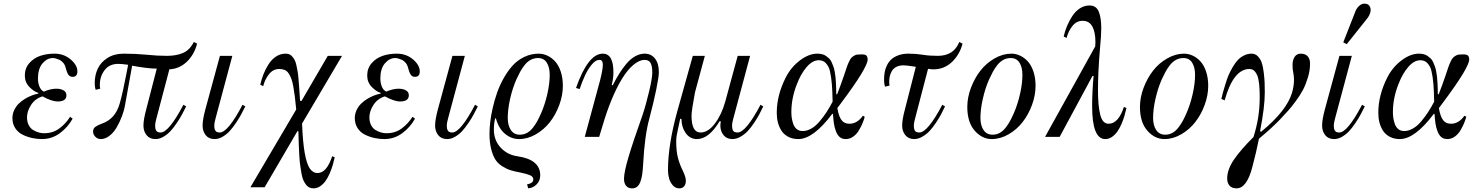

<svg xmlns="http://www.w3.org/2000/svg" viewBox="-20 -750 8096 1052"><path d="M48 -103Q48 -126 58 -147Q68 -168 83 -182.5Q98 -197 117 -208.5Q136 -220 154.5 -227Q173 -234 190 -237V-241Q166 -248 141 -273.5Q116 -299 116 -336Q116 -376 140.5 -404Q165 -432 200.5 -444Q236 -456 278 -456Q330 -456 367 -424.5Q404 -393 404 -359Q404 -329 378 -329Q362 -329 354 -341.5Q346 -354 340 -378Q336 -395 326 -406.5Q316 -418 304 -423Q292 -428 284 -430Q276 -432 270 -432Q238 -432 213 -403Q188 -374 188 -319Q188 -296 196 -276Q204 -256 220 -248Q258 -264 288 -264Q312 -264 328 -255Q344 -246 344 -228Q344 -194 296 -194Q264 -194 213 -222Q173 -210 150.5 -175.5Q128 -141 128 -107Q128 -82 137.5 -64Q147 -46 162.5 -37Q178 -28 192.5 -24Q207 -20 222 -20Q270 -20 305.5 -46.5Q341 -73 364 -110L378 -100Q353 -54 309 -21Q265 12 210 12Q182 12 155 6Q128 0 103 -12.5Q78 -25 63 -48.5Q48 -72 48 -103Z M490 -29Q490 -46 502.5 -55Q515 -64 539 -73Q612 -98 636 -183Q654 -247 671 -338L682 -395Q647 -400 628 -400Q579 -400 553 -365.5Q527 -331 527 -285Q527 -274 529 -264L504 -258Q499 -273 499 -295Q499 -338 515.5 -373.5Q532 -409 569 -432.5Q606 -456 658 -456Q724 -456 785 -450Q842 -444 895 -444Q946 -444 983 -460Q1020 -476 1042 -520L1060 -511Q1044 -450 1003.5 -411.5Q963 -373 908 -370L837 -101Q830 -76 830 -62Q830 -54 831 -48Q832 -42 835 -36Q838 -30 844 -27Q850 -24 860 -24Q905 -24 985 -176L1000 -167Q987 -142 977.5 -123.5Q968 -105 949.5 -77.5Q931 -50 914.5 -32Q898 -14 876 -1Q854 12 832 12Q800 12 783 -9.5Q766 -31 766 -62Q766 -94 781 -150L839 -374Q790 -374 704 -390L665 -174Q660 -144 648 -112.5Q636 -81 619.5 -52.5Q603 -24 580 -6Q557 12 532 12Q515 12 502.5 -0.5Q490 -13 490 -29Z M1090 -62Q1090 -94 1105 -150L1185 -444H1253L1161 -101Q1154 -76 1154 -62Q1154 -54 1155 -48Q1156 -42 1159 -36Q1162 -30 1168 -27Q1174 -24 1184 -24Q1229 -24 1309 -176L1324 -167Q1311 -142 1301.5 -123.5Q1292 -105 1273.5 -77.5Q1255 -50 1238.5 -32Q1222 -14 1200 -1Q1178 12 1156 12Q1124 12 1107 -9.5Q1090 -31 1090 -62Z M1352 276 1603 -150Q1599 -193 1595.5 -220.5Q1592 -248 1587 -276Q1582 -304 1576 -319.5Q1570 -335 1561 -348.5Q1552 -362 1539 -367Q1526 -372 1510 -372Q1476 -372 1453.5 -343Q1431 -314 1422 -278L1406 -286Q1413 -316 1423.5 -343Q1434 -370 1451 -397Q1468 -424 1492 -440Q1516 -456 1545 -456Q1556 -456 1565 -452.5Q1574 -449 1581.5 -440Q1589 -431 1594.5 -421Q1600 -411 1604 -392.5Q1608 -374 1611 -357Q1614 -340 1616 -312Q1618 -284 1620 -260Q1622 -236 1624 -198L1632 -197L1776 -444H1854L1635 -73Q1639 28 1649.5 87.5Q1660 147 1677 172.5Q1694 198 1720 198Q1770 198 1800 106L1814 112Q1809 134 1803 155Q1797 176 1786.5 200Q1776 224 1764 241Q1752 258 1735 270Q1718 282 1698 282Q1685 282 1674.5 277Q1664 272 1656 261Q1648 250 1642 237Q1636 224 1632 201Q1628 178 1625 157.5Q1622 137 1620 103.5Q1618 70 1617 42Q1616 14 1615 -30L1610 -32L1430 276Z M1924 -103Q1924 -126 1934 -147Q1944 -168 1959 -182.5Q1974 -197 1993 -208.5Q2012 -220 2030.5 -227Q2049 -234 2066 -237V-241Q2042 -248 2017 -273.5Q1992 -299 1992 -336Q1992 -376 2016.5 -404Q2041 -432 2076.5 -444Q2112 -456 2154 -456Q2206 -456 2243 -424.5Q2280 -393 2280 -359Q2280 -329 2254 -329Q2238 -329 2230 -341.5Q2222 -354 2216 -378Q2212 -395 2202 -406.5Q2192 -418 2180 -423Q2168 -428 2160 -430Q2152 -432 2146 -432Q2114 -432 2089 -403Q2064 -374 2064 -319Q2064 -296 2072 -276Q2080 -256 2096 -248Q2134 -264 2164 -264Q2188 -264 2204 -255Q2220 -246 2220 -228Q2220 -194 2172 -194Q2140 -194 2089 -222Q2049 -210 2026.5 -175.5Q2004 -141 2004 -107Q2004 -82 2013.5 -64Q2023 -46 2038.5 -37Q2054 -28 2068.5 -24Q2083 -20 2098 -20Q2146 -20 2181.5 -46.5Q2217 -73 2240 -110L2254 -100Q2229 -54 2185 -21Q2141 12 2086 12Q2058 12 2031 6Q2004 0 1979 -12.5Q1954 -25 1939 -48.5Q1924 -72 1924 -103Z M2364 -62Q2364 -94 2379 -150L2459 -444H2527L2435 -101Q2428 -76 2428 -62Q2428 -54 2429 -48Q2430 -42 2433 -36Q2436 -30 2442 -27Q2448 -24 2458 -24Q2503 -24 2583 -176L2598 -167Q2585 -142 2575.5 -123.5Q2566 -105 2547.5 -77.5Q2529 -50 2512.5 -32Q2496 -14 2474 -1Q2452 12 2430 12Q2398 12 2381 -9.5Q2364 -31 2364 -62Z M2762 -104Q2762 -63 2779 -37.5Q2796 -12 2828 -12Q2850 -12 2868 -22Q2886 -32 2900.5 -51Q2915 -70 2924.5 -87.5Q2934 -105 2945 -130Q2966 -178 2979 -235.5Q2992 -293 2992 -340Q2992 -381 2976 -406.5Q2960 -432 2928 -432Q2906 -432 2887.5 -422Q2869 -412 2854.5 -393.5Q2840 -375 2830 -356.5Q2820 -338 2809 -314Q2788 -266 2775 -208.5Q2762 -151 2762 -104ZM2662 -18Q2662 -46 2666 -81Q2670 -116 2679.5 -158Q2689 -200 2703.5 -241.5Q2718 -283 2740 -322Q2762 -361 2788.5 -390.5Q2815 -420 2852.5 -438Q2890 -456 2932 -456Q2956 -456 2979.5 -445Q3003 -434 3022 -413Q3041 -392 3052.5 -357.5Q3064 -323 3064 -280Q3064 -228 3044.5 -175Q3025 -122 2993 -81Q2961 -40 2916 -14Q2871 12 2824 12Q2782 12 2747 -17Q2712 -46 2697 -102L2693 -101Q2686 -74 2686 -40Q2686 18 2722.5 58Q2759 98 2814 106Q2940 124 2940 210Q2940 240 2920.5 260Q2901 280 2874 282L2868 260Q2882 258 2892 251.5Q2902 245 2902 234Q2902 218 2885 210.5Q2868 203 2830 195Q2798 189 2777 182.5Q2756 176 2732 161Q2708 146 2694 124Q2680 102 2671 66Q2662 30 2662 -18Z M3136 -268Q3202 -456 3283 -456Q3341 -456 3341 -354Q3341 -321 3332 -285L3337 -282Q3355 -318 3372.5 -346Q3390 -374 3412 -400.5Q3434 -427 3460 -441.5Q3486 -456 3512 -456Q3548 -456 3569 -429Q3590 -402 3590 -355Q3590 -328 3575 -256Q3560 -184 3538 -101Q3512 -7 3504 148Q3502 182 3499 204Q3496 226 3489 245Q3482 264 3471 273Q3460 282 3443 282Q3422 282 3410.5 268Q3399 254 3399 230Q3399 194 3423.5 111Q3448 28 3500 -118Q3518 -171 3536 -246.5Q3554 -322 3554 -352Q3554 -388 3544.5 -405Q3535 -422 3512 -422Q3484 -422 3451 -395Q3418 -368 3386 -315Q3328 -218 3283 -66L3263 0H3184L3268 -310Q3283 -370 3283 -395Q3283 -422 3264 -422Q3244 -422 3223 -397Q3202 -372 3186 -338Q3170 -304 3156 -262Z M3640 182Q3640 43 3692 -144L3776 -444H3842L3788 -244Q3769 -144 3769 -116Q3769 -24 3818 -24Q3860 -24 3897 -73Q3934 -122 3954 -194L4022 -444H4090L3998 -101Q3991 -76 3991 -62Q3991 -54 3992 -48Q3993 -42 3995.5 -36Q3998 -30 4005 -27Q4012 -24 4021 -24Q4067 -24 4147 -176L4162 -167Q4150 -142 4140 -123Q4130 -104 4112 -77Q4094 -50 4077 -32Q4060 -14 4037.5 -1Q4015 12 3993 12Q3962 12 3944.5 -9.5Q3927 -31 3927 -62Q3927 -74 3930 -84L3923 -86Q3864 12 3799 12Q3760 12 3737 -21Q3714 -54 3714 -97L3707 -100L3689 -15Q3685 4 3685 24Q3685 78 3694.5 114.5Q3704 151 3721 185Q3738 220 3738 241Q3738 258 3729 270Q3720 282 3702 282Q3681 282 3666.5 265.5Q3652 249 3646 227.5Q3640 206 3640 182Z M4236 -132Q4236 -228 4285 -325Q4314 -382 4363 -419Q4412 -456 4458 -456Q4472 -456 4484.5 -453Q4497 -450 4506.5 -443Q4516 -436 4523.5 -429Q4531 -422 4536.5 -409.5Q4542 -397 4546 -386.5Q4550 -376 4553 -359.5Q4556 -343 4557.5 -330.5Q4559 -318 4560 -299Q4561 -280 4561.5 -267Q4562 -254 4562 -234H4567Q4586 -282 4605 -338Q4615 -368 4619.5 -381.5Q4624 -395 4631.5 -411Q4639 -427 4644 -432.5Q4649 -438 4658.5 -444Q4668 -450 4677 -451Q4686 -452 4702 -452Q4721 -452 4727.5 -445Q4734 -438 4734 -424Q4734 -380 4589 -186L4568 -158Q4575 -114 4590 -93Q4605 -72 4634 -72Q4677 -72 4708 -116L4718 -110Q4713 -92 4706 -75Q4699 -58 4686.5 -36.5Q4674 -15 4655 -1.5Q4636 12 4614 12Q4594 12 4581 1Q4568 -10 4560 -31.5Q4552 -53 4549 -74.5Q4546 -96 4544 -126H4540Q4436 12 4354 12Q4322 12 4298 -1Q4274 -14 4261 -35Q4248 -56 4242 -80Q4236 -104 4236 -132ZM4316 -136Q4316 -120 4318 -105Q4320 -90 4326 -72Q4332 -54 4345 -43Q4358 -32 4378 -32Q4402 -32 4426 -46Q4450 -60 4471 -85Q4492 -110 4509 -136Q4526 -162 4542 -193Q4541 -224 4540.5 -244Q4540 -264 4538 -288Q4536 -312 4533.5 -327.5Q4531 -343 4527.5 -359.5Q4524 -376 4518 -386Q4512 -396 4505 -404Q4498 -412 4488 -416Q4478 -420 4466 -420Q4432 -420 4400 -383Q4368 -346 4346 -288Q4316 -212 4316 -136Z M4958 -456Q4998 -456 5036 -450Q5072 -444 5118 -444Q5206 -444 5236 -520L5254 -511Q5238 -450 5195.5 -410Q5153 -370 5094 -370Q5083 -370 5065 -373L4994 -101Q4987 -76 4987 -62Q4987 -54 4988 -48Q4989 -42 4991.5 -36Q4994 -30 5001 -27Q5008 -24 5017 -24Q5063 -24 5143 -176L5158 -167Q5146 -142 5136 -123Q5126 -104 5108 -77Q5090 -50 5073 -32Q5056 -14 5033.5 -1Q5011 12 4989 12Q4958 12 4940.5 -9.5Q4923 -31 4923 -62Q4923 -94 4938 -150L4998 -384Q4948 -392 4931 -392Q4908 -392 4892 -384Q4876 -376 4867.5 -362Q4859 -348 4855.5 -333Q4852 -318 4852 -302Q4852 -291 4854 -281L4829 -275Q4824 -290 4824 -312Q4824 -334 4827 -353Q4830 -372 4839.5 -391.5Q4849 -411 4863.5 -424.5Q4878 -438 4902 -447Q4926 -456 4958 -456Z M5352 -104Q5352 -63 5369 -37.5Q5386 -12 5418 -12Q5440 -12 5458 -22Q5476 -32 5490.5 -51Q5505 -70 5514.5 -87.5Q5524 -105 5535 -130Q5556 -178 5569 -235.5Q5582 -293 5582 -340Q5582 -381 5566 -406.5Q5550 -432 5518 -432Q5496 -432 5477.5 -422Q5459 -412 5444.5 -393.5Q5430 -375 5420 -356.5Q5410 -338 5399 -314Q5378 -266 5365 -208.5Q5352 -151 5352 -104ZM5280 -164Q5280 -216 5300 -269Q5320 -322 5352 -363Q5384 -404 5429.5 -430Q5475 -456 5522 -456Q5546 -456 5569.5 -445Q5593 -434 5612 -413Q5631 -392 5642.5 -357.5Q5654 -323 5654 -280Q5654 -228 5634.5 -175Q5615 -122 5583 -81Q5551 -40 5506 -14Q5461 12 5414 12Q5361 12 5320.5 -34Q5280 -80 5280 -164Z M5706 0 5981 -496Q5982 -504 5982 -520Q5982 -574 5965 -605Q5948 -636 5912 -636Q5878 -636 5855.5 -607Q5833 -578 5824 -542L5808 -550Q5815 -580 5826.5 -607.5Q5838 -635 5855 -661.5Q5872 -688 5896.5 -704Q5921 -720 5950 -720Q5986 -720 6000 -687Q6014 -654 6014 -594Q6014 -556 6007 -484Q5996 -356 5996 -257Q5996 -170 6008.5 -121Q6021 -72 6054 -72Q6108 -72 6138 -164L6152 -158Q6147 -136 6141 -115Q6135 -94 6124.5 -70Q6114 -46 6102 -29Q6090 -12 6073 0Q6056 12 6036 12Q5964 12 5964 -168Q5964 -246 5972 -334H5966L5786 0Z M6298 -104Q6298 -63 6315 -37.5Q6332 -12 6364 -12Q6386 -12 6404 -22Q6422 -32 6436.5 -51Q6451 -70 6460.5 -87.5Q6470 -105 6481 -130Q6502 -178 6515 -235.5Q6528 -293 6528 -340Q6528 -381 6512 -406.5Q6496 -432 6464 -432Q6442 -432 6423.5 -422Q6405 -412 6390.5 -393.5Q6376 -375 6366 -356.5Q6356 -338 6345 -314Q6324 -266 6311 -208.5Q6298 -151 6298 -104ZM6226 -164Q6226 -216 6246 -269Q6266 -322 6298 -363Q6330 -404 6375.5 -430Q6421 -456 6468 -456Q6492 -456 6515.5 -445Q6539 -434 6558 -413Q6577 -392 6588.5 -357.5Q6600 -323 6600 -280Q6600 -228 6580.5 -175Q6561 -122 6529 -81Q6497 -40 6452 -14Q6407 12 6360 12Q6307 12 6266.5 -34Q6226 -80 6226 -164Z M6672 -208Q6677 -230 6681.5 -246Q6686 -262 6694.5 -290Q6703 -318 6711.5 -338Q6720 -358 6734 -382Q6748 -406 6762 -421Q6776 -436 6796 -446Q6816 -456 6838 -456Q6858 -456 6872 -441.5Q6886 -427 6893 -407Q6900 -387 6904 -354.5Q6908 -322 6909 -299Q6910 -276 6910 -243Q6910 -163 6884 -31L6890 -28Q7029 -142 7059 -241Q7070 -278 7070 -312Q7070 -334 7066 -352Q7062 -370 7062 -394Q7062 -421 7073.5 -438.5Q7085 -456 7107 -456Q7132 -456 7145 -441.5Q7158 -427 7158 -402Q7158 -365 7146.5 -326.5Q7135 -288 7120 -259Q7105 -230 7079.5 -195.5Q7054 -161 7037 -142.5Q7020 -124 6993 -95Q6948 -48 6878 10Q6863 86 6842 164Q6812 282 6755 282Q6730 282 6717 267.5Q6704 253 6704 228Q6704 178 6742 123Q6780 68 6848 1Q6882 -106 6882 -210Q6882 -227 6882 -236Q6882 -245 6881 -262.5Q6880 -280 6879 -290Q6878 -300 6875 -315Q6872 -330 6868 -338.5Q6864 -347 6858 -355.5Q6852 -364 6844 -368Q6836 -372 6826 -372Q6738 -372 6690 -200Z M7224 -62Q7224 -94 7239 -150L7319 -444H7387L7295 -101Q7288 -76 7288 -62Q7288 -54 7289 -48Q7290 -42 7293 -36Q7296 -30 7302 -27Q7308 -24 7318 -24Q7363 -24 7443 -176L7458 -167Q7445 -142 7435.5 -123.5Q7426 -105 7407.5 -77.5Q7389 -50 7372.5 -32Q7356 -14 7334 -1Q7312 12 7290 12Q7258 12 7241 -9.5Q7224 -31 7224 -62ZM7340 -518 7407 -689Q7415 -708 7428.5 -719Q7442 -730 7455 -730Q7474 -730 7482 -719.5Q7490 -709 7490 -695Q7490 -670 7465 -641L7359 -508Z M7532 -132Q7532 -228 7581 -325Q7610 -382 7659 -419Q7708 -456 7754 -456Q7768 -456 7780.5 -453Q7793 -450 7802.5 -443Q7812 -436 7819.5 -429Q7827 -422 7832.5 -409.5Q7838 -397 7842 -386.5Q7846 -376 7849 -359.5Q7852 -343 7853.5 -330.5Q7855 -318 7856 -299Q7857 -280 7857.5 -267Q7858 -254 7858 -234H7863Q7882 -282 7901 -338Q7911 -368 7915.5 -381.5Q7920 -395 7927.5 -411Q7935 -427 7940 -432.5Q7945 -438 7954.5 -444Q7964 -450 7973 -451Q7982 -452 7998 -452Q8017 -452 8023.5 -445Q8030 -438 8030 -424Q8030 -380 7885 -186L7864 -158Q7871 -114 7886 -93Q7901 -72 7930 -72Q7973 -72 8004 -116L8014 -110Q8009 -92 8002 -75Q7995 -58 7982.5 -36.5Q7970 -15 7951 -1.5Q7932 12 7910 12Q7890 12 7877 1Q7864 -10 7856 -31.5Q7848 -53 7845 -74.5Q7842 -96 7840 -126H7836Q7732 12 7650 12Q7618 12 7594 -1Q7570 -14 7557 -35Q7544 -56 7538 -80Q7532 -104 7532 -132ZM7612 -136Q7612 -120 7614 -105Q7616 -90 7622 -72Q7628 -54 7641 -43Q7654 -32 7674 -32Q7698 -32 7722 -46Q7746 -60 7767 -85Q7788 -110 7805 -136Q7822 -162 7838 -193Q7837 -224 7836.5 -244Q7836 -264 7834 -288Q7832 -312 7829.5 -327.5Q7827 -343 7823.5 -359.5Q7820 -376 7814 -386Q7808 -396 7801 -404Q7794 -412 7784 -416Q7774 -420 7762 -420Q7728 -420 7696 -383Q7664 -346 7642 -288Q7612 -212 7612 -136Z"/></svg>

Font: Old Standard TT
Style: Italic
Weight: 400
Italic angle: -15.2°
Designer: Alexey Kryukov <alexios@thessalonica.org.ru>
Version: Version 2.2